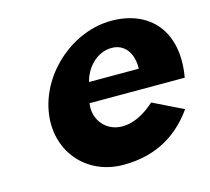

<svg xmlns="http://www.w3.org/2000/svg" viewBox="-93 -716 917 839"><g transform="rotate(-15 366.0 -296.0)"><path d="M314.4 -373.6C328.1 -431.5 378 -492 448.4 -492C508.4 -492 542 -440.2 539.4 -373.6ZM553.4 -216.9C398.4 -77.5 274.1 -177.5 292.8 -283.6H723.2C759.4 -488.8 649 -607 476.9 -607C305.9 -607 141.2 -467.3 110.9 -295.4C80.8 -124.8 196.1 15 367 15C492.6 15 604.3 -30.6 689.3 -150.3Z"/></g></svg>

Font: Hussar Wysoki
Style: Obl
Weight: 700
Foundry: Cannot Into Space Fonts
Version: Version 0.92